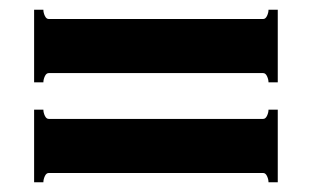

<svg xmlns="http://www.w3.org/2000/svg" viewBox="-20 -547 640 394"><path d="M69 -378H50V-527H69Q69 -521 72 -514.5Q75 -508 80 -508H520Q525 -508 528 -514.5Q531 -521 531 -527H550V-378H531Q531 -384 528 -390.5Q525 -397 520 -397H80Q75 -397 72 -390.5Q69 -384 69 -378ZM69 -173H50V-322H69Q69 -316 72 -309.5Q75 -303 80 -303H520Q525 -303 528 -309.5Q531 -316 531 -322H550V-173H531Q531 -179 528 -185.5Q525 -192 520 -192H80Q75 -192 72 -185.5Q69 -179 69 -173Z"/></svg>

Font: Aoboshi One
Style: Regular
Weight: 400
Designer: IKIMOJI
Foundry: Natsumi Matsuba
Version: Version 1.000; ttfautohint (v1.8.3)